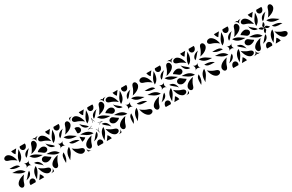

<svg xmlns="http://www.w3.org/2000/svg" viewBox="259 -2960 7483 4921"><g transform="rotate(-30 4000.0 -500.0)"><path d="M45.5 -502.8C131.5 -450.6 208.3 -361.5 352.9 -361.2L358.8 -361.7C302.6 -470.3 193.4 -502.5 64.6 -502.9C57.9 -502.9 52.2 -502.9 45.5 -502.8ZM37.1 -631C95.5 -584.1 153 -550.8 297.6 -550.5L303.4 -551C265.5 -627.6 192.2 -631.3 89.4 -631.3C78.7 -631.3 67.6 -631.2 56.3 -631.2C49.9 -631.2 43.6 -631.2 37.1 -631ZM263 -158C342 -169 448 -215 448 -332L447 -340C369 -299.2 344 -212 263 -158ZM297 -21.5C297 -14.5 297.5 -7.3 298.7 0H448.2C461.2 -15.4 466.8 -33.1 466.8 -50.5C466.8 -92.7 433.8 -133 392 -133C340 -133 297 -82.6 297 -21.5ZM514 -46C566 -132 655.5 -208.3 655.8 -352.9L655.3 -358.8C546.7 -302.6 514 -194 514 -65ZM551.8 0H701.3C691.8 -52.2 671.3 -95.5 640 -122C611.3 -76.7 581.1 -36.6 551.8 0ZM552 -668 553 -660C631 -700.8 656 -788 737 -842C658 -831 552 -785 552 -668ZM533.2 -949.5C533.2 -907.3 566.2 -867 608 -867C660 -867 703 -917.4 703 -978.5C703 -985.6 702.5 -992.7 701.3 -1000H551.8C538.8 -984.7 533.2 -966.9 533.2 -949.5ZM344.2 -647.1 344.7 -641.2C453.3 -697.4 486 -806 486 -935V-954C434 -868 344.5 -791.7 344.2 -647.1ZM298.7 -1000C308.2 -947.8 328.7 -904.5 360 -878C388.6 -923.3 418.9 -963.4 448.2 -1000ZM660 -447C700.8 -369 788 -344 842 -263C831 -342 785 -448 668 -448ZM867 -392C867 -340 917.4 -297 978.5 -297C985.6 -297 992.7 -297.5 1000 -298.7V-448.2C984.7 -461.2 966.9 -466.8 949.5 -466.8C907.3 -466.8 867 -433.8 867 -392ZM641.2 -655.3C697.4 -546.7 806 -514 935 -514H954C868 -566 791.7 -655.5 647.1 -655.8ZM878 -640C923.3 -611.3 963.4 -581.1 1000 -551.8V-701.3C947.8 -691.8 904.5 -671.3 878 -640ZM678.2 -289.5C714.2 -99.5 811.6 -35.1 866.2 -35.1C922.5 -35.1 956.4 -68.1 956.4 -103C956.4 -131.5 933.8 -161.3 882.2 -175.5C756.5 -210.2 678.2 -289.5 678.2 -289.5ZM901.2 0H970C986.6 0 1000 -13.4 1000 -30V-98.8H998.5C998.5 -45.1 954.9 -1.5 901.2 -1.5ZM710.5 -678.3C900.5 -714.3 964.9 -811.6 964.9 -866.2C964.9 -922.5 931.9 -956.4 897 -956.4C868.5 -956.4 838.7 -933.8 824.5 -882.3C789.8 -756.6 710.5 -678.3 710.5 -678.3ZM901.2 -998.5C954.9 -998.5 998.5 -954.9 998.5 -901.3H1000V-970C1000 -986.6 986.6 -1000 970 -1000H901.2ZM429.1 -431.2 431.2 -429.1C450.2 -448.1 475.1 -457.6 500 -457.6C524.9 -457.6 549.8 -448.1 568.8 -429.1L570.9 -431.2C551.9 -450.2 542.4 -475.1 542.4 -500C542.4 -524.9 551.9 -549.8 570.9 -568.8L568.8 -570.9C549.8 -551.9 524.9 -542.4 500 -542.4C475.1 -542.4 450.2 -551.9 431.2 -570.9L429.1 -568.8C448.1 -549.8 457.6 -524.9 457.6 -500C457.6 -475.1 448.1 -450.2 429.1 -431.2ZM43.6 -897C43.6 -868.5 66.2 -838.7 117.8 -824.5C243.4 -789.8 321.8 -710.5 321.8 -710.5C285.8 -900.5 188.4 -964.9 133.8 -964.9C77.5 -964.9 43.6 -931.9 43.6 -897ZM35.1 -133.8C35.1 -77.5 68.1 -43.6 103 -43.6C131.5 -43.6 161.3 -66.2 175.5 -117.7C210.2 -243.4 289.5 -321.7 289.5 -321.7C99.5 -285.7 35.1 -188.4 35.1 -133.8Z M1678.2 -289.5C1714.2 -99.5 1811.6 -35.1 1866.2 -35.1C1922.5 -35.1 1956.4 -68.1 1956.4 -103C1956.4 -131.5 1933.8 -161.3 1882.2 -175.5C1756.5 -210.2 1678.2 -289.5 1678.2 -289.5ZM1641.2 -638.3C1697.4 -529.7 1806.6 -497.5 1935.4 -497.1C1942.1 -497.1 1947.8 -497.1 1954.5 -497.2C1868.5 -549.4 1791.7 -638.5 1647.1 -638.8ZM1696.6 -449C1734.5 -372.4 1807.8 -368.7 1910.6 -368.7C1921.3 -368.7 1932.4 -368.8 1943.7 -368.8C1950.1 -368.8 1956.4 -368.8 1962.9 -369C1904.5 -415.9 1847 -449.2 1702.4 -449.5ZM1497.1 -64.6C1497.1 -57.9 1497.1 -52.2 1497.2 -45.5C1549.4 -131.5 1638.5 -208.3 1638.8 -352.9L1638.3 -358.8C1529.7 -302.6 1497.5 -193.4 1497.1 -64.6ZM1368.7 -89.4C1368.7 -78.7 1368.8 -67.6 1368.8 -56.3C1368.8 -49.9 1368.8 -43.6 1369 -37.1C1415.9 -95.5 1449.2 -153 1449.5 -297.6L1449 -303.4C1372.4 -265.5 1368.7 -192.2 1368.7 -89.4ZM1552 -668 1553 -660C1631 -700.8 1656 -788 1737 -842C1658 -831 1552 -785 1552 -668ZM1533.2 -949.5C1533.2 -907.3 1566.2 -867 1608 -867C1660 -867 1703 -917.4 1703 -978.5C1703 -985.6 1702.5 -992.7 1701.3 -1000H1551.8C1538.8 -984.7 1533.2 -966.9 1533.2 -949.5ZM1344.2 -647.1 1344.7 -641.2C1453.3 -697.4 1486 -806 1486 -935V-954C1434 -868 1344.5 -791.7 1344.2 -647.1ZM1298.7 -1000C1308.2 -947.8 1328.7 -904.5 1360 -878C1388.6 -923.3 1418.9 -963.4 1448.2 -1000ZM1158 -737C1169 -658 1215 -552 1332 -552L1340 -553C1299.2 -631 1212 -656 1158 -737ZM1000 -551.8C1015.4 -538.8 1033.1 -533.2 1050.5 -533.2C1092.7 -533.2 1133 -566.2 1133 -608C1133 -660 1082.6 -703.1 1021.5 -703.1C1014.4 -703.1 1007.3 -702.5 1000 -701.3ZM1046 -486C1132 -434 1208.3 -344.5 1352.9 -344.2L1358.8 -344.7C1302.6 -453.3 1194 -486 1065 -486ZM1000 -298.7C1052.2 -308.2 1095.5 -328.7 1122 -360C1076.7 -388.7 1036.6 -418.9 1000 -448.2ZM1043.6 -897C1043.6 -868.5 1066.2 -838.7 1117.8 -824.5C1243.4 -789.8 1321.8 -710.5 1321.8 -710.5C1285.8 -900.5 1188.4 -964.9 1133.8 -964.9C1077.5 -964.9 1043.6 -931.9 1043.6 -897ZM1000 -901.3H1001.5C1001.5 -954.9 1045.1 -998.5 1098.8 -998.5V-1000H1030C1013.4 -1000 1000 -986.6 1000 -970ZM1429.1 -431.2 1431.2 -429.1C1450.2 -448.1 1475.1 -457.6 1500 -457.6C1524.9 -457.6 1549.8 -448.1 1568.8 -429.1L1570.9 -431.2C1551.9 -450.2 1542.4 -475.1 1542.4 -500C1542.4 -524.9 1551.9 -549.8 1570.9 -568.8L1568.8 -570.9C1549.8 -551.9 1524.9 -542.4 1500 -542.4C1475.1 -542.4 1450.2 -551.9 1431.2 -570.9L1429.1 -568.8C1448.1 -549.8 1457.6 -524.9 1457.6 -500C1457.6 -475.1 1448.1 -450.2 1429.1 -431.2ZM1710.5 -678.2C1900.5 -714.2 1964.9 -811.6 1964.9 -866.2C1964.9 -922.5 1931.9 -956.4 1897 -956.4C1868.5 -956.4 1838.7 -933.7 1824.5 -882.2C1789.8 -756.5 1710.5 -678.2 1710.5 -678.2ZM1035.1 -133.8C1035.1 -77.5 1068.1 -43.6 1103 -43.6C1131.5 -43.6 1161.3 -66.2 1175.5 -117.7C1210.2 -243.4 1289.5 -321.7 1289.5 -321.7C1099.5 -285.7 1035.1 -188.4 1035.1 -133.8Z M2263 -158C2342 -169 2448 -215 2448 -332L2447 -340C2369 -299.2 2344 -212 2263 -158ZM2297 -21.5C2297 -14.5 2297.5 -7.3 2298.7 0H2448.2C2461.2 -15.4 2466.8 -33.1 2466.8 -50.5C2466.8 -92.7 2433.8 -133 2392 -133C2340 -133 2297 -82.6 2297 -21.5ZM2514 -46C2566 -132 2655.5 -208.3 2655.8 -352.9L2655.3 -358.8C2546.7 -302.6 2514 -194 2514 -65ZM2551.8 0H2701.3C2691.8 -52.2 2671.3 -95.5 2640 -122C2611.3 -76.7 2581.1 -36.6 2551.8 0ZM2552 -668 2553 -660C2631 -700.8 2656 -788 2737 -842C2658 -831 2552 -785 2552 -668ZM2533.2 -949.5C2533.2 -907.3 2566.2 -867 2608 -867C2660 -867 2703 -917.4 2703 -978.5C2703 -985.6 2702.5 -992.7 2701.3 -1000H2551.8C2538.8 -984.7 2533.2 -966.9 2533.2 -949.5ZM2344.2 -647.1 2344.7 -641.2C2453.3 -697.4 2486 -806 2486 -935V-954C2434 -868 2344.5 -791.7 2344.2 -647.1ZM2298.7 -1000C2308.2 -947.8 2328.7 -904.5 2360 -878C2388.6 -923.3 2418.9 -963.4 2448.2 -1000ZM2660 -447C2700.8 -369 2788 -344 2842 -263C2831 -342 2785 -448 2668 -448ZM2867 -392C2867 -340 2917.4 -297 2978.5 -297C2985.6 -297 2992.7 -297.5 3000 -298.7V-448.2C2984.7 -461.2 2966.9 -466.8 2949.5 -466.8C2907.3 -466.8 2867 -433.8 2867 -392ZM2641.2 -655.3C2697.4 -546.7 2806 -514 2935 -514H2954C2868 -566 2791.7 -655.5 2647.1 -655.8ZM2878 -640C2923.3 -611.3 2963.4 -581.1 3000 -551.8V-701.3C2947.8 -691.8 2904.5 -671.3 2878 -640ZM2158 -737C2169 -658 2215 -552 2332 -552L2340 -553C2299.2 -631 2212 -656 2158 -737ZM2000 -551.8C2015.4 -538.8 2033.1 -533.2 2050.5 -533.2C2092.7 -533.2 2133 -566.2 2133 -608C2133 -660 2082.6 -703.1 2021.5 -703.1C2014.4 -703.1 2007.3 -702.5 2000 -701.3ZM2046 -486C2132 -434 2208.3 -344.5 2352.9 -344.2L2358.8 -344.7C2302.6 -453.3 2194 -486 2065 -486ZM2000 -298.7C2052.2 -308.2 2095.5 -328.7 2122 -360C2076.7 -388.7 2036.6 -418.9 2000 -448.2ZM2678.2 -289.5C2714.2 -99.5 2811.6 -35.1 2866.2 -35.1C2922.5 -35.1 2956.4 -68.1 2956.4 -103C2956.4 -131.5 2933.8 -161.3 2882.2 -175.5C2756.5 -210.2 2678.2 -289.5 2678.2 -289.5ZM2901.2 0H2970C2986.6 0 3000 -13.4 3000 -30V-98.8H2998.5C2998.5 -45.1 2954.9 -1.5 2901.2 -1.5ZM2710.5 -678.3C2900.5 -714.3 2964.9 -811.6 2964.9 -866.2C2964.9 -922.5 2931.9 -956.4 2897 -956.4C2868.5 -956.4 2838.7 -933.8 2824.5 -882.3C2789.8 -756.6 2710.5 -678.3 2710.5 -678.3ZM2901.2 -998.5C2954.9 -998.5 2998.5 -954.9 2998.5 -901.3H3000V-970C3000 -986.6 2986.6 -1000 2970 -1000H2901.2ZM2043.6 -897C2043.6 -868.5 2066.2 -838.7 2117.8 -824.5C2243.4 -789.8 2321.8 -710.5 2321.8 -710.5C2285.8 -900.5 2188.4 -964.9 2133.8 -964.9C2077.5 -964.9 2043.6 -931.9 2043.6 -897ZM2000 -901.3H2001.5C2001.5 -954.9 2045.1 -998.5 2098.8 -998.5V-1000H2030C2013.4 -1000 2000 -986.6 2000 -970ZM2035.1 -133.8C2035.1 -77.5 2068.1 -43.6 2103 -43.6C2131.5 -43.6 2161.3 -66.3 2175.5 -117.8C2210.2 -243.5 2289.5 -321.8 2289.5 -321.8C2099.5 -285.8 2035.1 -188.4 2035.1 -133.8ZM2000 -30C2000 -13.4 2013.4 0 2030 0H2098.8V-1.5C2045.1 -1.5 2001.5 -45.1 2001.5 -98.8H2000ZM2462.3 -594.2 2470.3 -591.9C2485.2 -616.2 2495.8 -643.4 2501.2 -672.4C2506.4 -644 2516.7 -617.3 2531.1 -593.3L2537.7 -597.6C2517 -632.2 2505.2 -672.8 2505.2 -716.2H2497.2C2497.2 -671.4 2484.4 -629.6 2462.3 -594.2ZM2462.3 -408.2C2484.4 -372.7 2497.2 -330.9 2497.2 -286.2H2505.2C2505.2 -329.6 2517 -370.1 2537.7 -404.7L2531.1 -409C2516.7 -385.1 2506.4 -358.4 2501.2 -329.9C2495.8 -358.9 2485.2 -386.1 2470.3 -410.4ZM2590.7 -530.8C2615.1 -516 2642.2 -505.4 2671.2 -500C2642.8 -494.7 2616.1 -484.4 2592.2 -470.1L2596.4 -463.5C2631.1 -484.2 2671.6 -496 2715 -496V-504C2670.2 -504 2628.4 -516.8 2593 -538.8ZM2285 -496C2328.4 -496 2368.9 -484.2 2403.6 -463.5L2407.8 -470.1C2383.9 -484.4 2357.2 -494.7 2328.8 -500C2357.8 -505.4 2384.9 -516 2409.3 -530.8L2407 -538.8C2371.6 -516.8 2329.8 -504 2285 -504Z M3678.2 -289.5C3714.2 -99.5 3811.6 -35.1 3866.2 -35.1C3922.5 -35.1 3956.4 -68.1 3956.4 -103C3956.4 -131.5 3933.8 -161.3 3882.2 -175.5C3756.5 -210.2 3678.2 -289.5 3678.2 -289.5ZM3641.2 -638.3C3697.4 -529.7 3806.6 -497.5 3935.4 -497.1C3942.1 -497.1 3947.8 -497.1 3954.5 -497.2C3868.5 -549.4 3791.7 -638.5 3647.1 -638.8ZM3696.6 -449C3734.5 -372.4 3807.8 -368.7 3910.6 -368.7C3921.3 -368.7 3932.4 -368.8 3943.7 -368.8C3950.1 -368.8 3956.4 -368.8 3962.9 -369C3904.5 -415.9 3847 -449.2 3702.4 -449.5ZM3497.1 -64.6C3497.1 -57.9 3497.1 -52.2 3497.2 -45.5C3549.4 -131.5 3638.5 -208.3 3638.8 -352.9L3638.3 -358.8C3529.7 -302.6 3497.5 -193.4 3497.1 -64.6ZM3368.7 -89.4C3368.7 -78.7 3368.8 -67.6 3368.8 -56.3C3368.8 -49.9 3368.8 -43.6 3369 -37.1C3415.9 -95.5 3449.2 -153 3449.5 -297.6L3449 -303.4C3372.4 -265.5 3368.7 -192.2 3368.7 -89.4ZM3552 -668 3553 -660C3631 -700.8 3656 -788 3737 -842C3658 -831 3552 -785 3552 -668ZM3533.2 -949.5C3533.2 -907.3 3566.2 -867 3608 -867C3660 -867 3703 -917.4 3703 -978.5C3703 -985.6 3702.5 -992.7 3701.3 -1000H3551.8C3538.8 -984.7 3533.2 -966.9 3533.2 -949.5ZM3344.2 -647.1 3344.7 -641.2C3453.3 -697.4 3486 -806 3486 -935V-954C3434 -868 3344.5 -791.7 3344.2 -647.1ZM3298.7 -1000C3308.2 -947.8 3328.7 -904.5 3360 -878C3388.6 -923.3 3418.9 -963.4 3448.2 -1000ZM3158 -737C3169 -658 3215 -552 3332 -552L3340 -553C3299.2 -631 3212 -656 3158 -737ZM3000 -551.8C3015.4 -538.8 3033.1 -533.2 3050.5 -533.2C3092.7 -533.2 3133 -566.2 3133 -608C3133 -660 3082.6 -703.1 3021.5 -703.1C3014.4 -703.1 3007.3 -702.5 3000 -701.3ZM3046 -486C3132 -434 3208.3 -344.5 3352.9 -344.2L3358.8 -344.7C3302.6 -453.3 3194 -486 3065 -486ZM3000 -298.7C3052.2 -308.2 3095.5 -328.7 3122 -360C3076.7 -388.7 3036.6 -418.9 3000 -448.2ZM3043.6 -897C3043.6 -868.5 3066.2 -838.7 3117.8 -824.5C3243.4 -789.8 3321.8 -710.5 3321.8 -710.5C3285.8 -900.5 3188.4 -964.9 3133.8 -964.9C3077.5 -964.9 3043.6 -931.9 3043.6 -897ZM3000 -901.3H3001.5C3001.5 -954.9 3045.1 -998.5 3098.8 -998.5V-1000H3030C3013.4 -1000 3000 -986.6 3000 -970ZM3429.1 -431.2 3431.2 -429.1C3450.2 -448.1 3475.1 -457.6 3500 -457.6C3524.9 -457.6 3549.8 -448.1 3568.8 -429.1L3570.9 -431.2C3551.9 -450.2 3542.4 -475.1 3542.4 -500C3542.4 -524.9 3551.9 -549.8 3570.9 -568.8L3568.8 -570.9C3549.8 -551.9 3524.9 -542.4 3500 -542.4C3475.1 -542.4 3450.2 -551.9 3431.2 -570.9L3429.1 -568.8C3448.1 -549.8 3457.6 -524.9 3457.6 -500C3457.6 -475.1 3448.1 -450.2 3429.1 -431.2ZM3710.5 -678.2C3900.5 -714.2 3964.9 -811.6 3964.9 -866.2C3964.9 -922.5 3931.9 -956.4 3897 -956.4C3868.5 -956.4 3838.7 -933.7 3824.5 -882.2C3789.8 -756.5 3710.5 -678.2 3710.5 -678.2ZM3035.1 -133.8C3035.1 -77.5 3068.1 -43.6 3103 -43.6C3131.5 -43.6 3161.3 -66.2 3175.5 -117.7C3210.2 -243.4 3289.5 -321.7 3289.5 -321.7C3099.5 -285.7 3035.1 -188.4 3035.1 -133.8Z M4045.5 -502.8C4131.5 -450.6 4208.3 -361.5 4352.9 -361.2L4358.8 -361.7C4302.6 -470.3 4193.4 -502.5 4064.6 -502.9C4057.9 -502.9 4052.2 -502.9 4045.5 -502.8ZM4037.1 -631C4095.5 -584.1 4153 -550.8 4297.6 -550.5L4303.4 -551C4265.5 -627.6 4192.2 -631.3 4089.4 -631.3C4078.7 -631.3 4067.6 -631.2 4056.3 -631.2C4049.9 -631.2 4043.6 -631.2 4037.1 -631ZM4263 -158C4342 -169 4448 -215 4448 -332L4447 -340C4369 -299.2 4344 -212 4263 -158ZM4297 -21.5C4297 -14.5 4297.5 -7.3 4298.7 0H4448.2C4461.2 -15.4 4466.8 -33.1 4466.8 -50.5C4466.8 -92.7 4433.8 -133 4392 -133C4340 -133 4297 -82.6 4297 -21.5ZM4514 -46C4566 -132 4655.5 -208.3 4655.8 -352.9L4655.3 -358.8C4546.7 -302.6 4514 -194 4514 -65ZM4551.8 0H4701.3C4691.8 -52.2 4671.3 -95.5 4640 -122C4611.3 -76.7 4581.1 -36.6 4551.8 0ZM4552 -668 4553 -660C4631 -700.8 4656 -788 4737 -842C4658 -831 4552 -785 4552 -668ZM4533.2 -949.5C4533.2 -907.3 4566.2 -867 4608 -867C4660 -867 4703 -917.4 4703 -978.5C4703 -985.6 4702.5 -992.7 4701.3 -1000H4551.8C4538.8 -984.7 4533.2 -966.9 4533.2 -949.5ZM4344.2 -647.1 4344.7 -641.2C4453.3 -697.4 4486 -806 4486 -935V-954C4434 -868 4344.5 -791.7 4344.2 -647.1ZM4298.7 -1000C4308.2 -947.8 4328.7 -904.5 4360 -878C4388.6 -923.3 4418.9 -963.4 4448.2 -1000ZM4660 -447C4700.8 -369 4788 -344 4842 -263C4831 -342 4785 -448 4668 -448ZM4867 -392C4867 -340 4917.4 -297 4978.5 -297C4985.6 -297 4992.7 -297.5 5000 -298.7V-448.2C4984.7 -461.2 4966.9 -466.8 4949.5 -466.8C4907.3 -466.8 4867 -433.8 4867 -392ZM4641.2 -655.3C4697.4 -546.7 4806 -514 4935 -514H4954C4868 -566 4791.7 -655.5 4647.1 -655.8ZM4878 -640C4923.3 -611.3 4963.4 -581.1 5000 -551.8V-701.3C4947.8 -691.8 4904.5 -671.3 4878 -640ZM4678.2 -289.5C4714.2 -99.5 4811.6 -35.1 4866.2 -35.1C4922.5 -35.1 4956.4 -68.1 4956.4 -103C4956.4 -131.5 4933.8 -161.3 4882.2 -175.5C4756.5 -210.2 4678.2 -289.5 4678.2 -289.5ZM4901.2 0H4970C4986.6 0 5000 -13.4 5000 -30V-98.8H4998.5C4998.5 -45.1 4954.9 -1.5 4901.2 -1.5ZM4710.5 -678.3C4900.5 -714.3 4964.9 -811.6 4964.9 -866.2C4964.9 -922.5 4931.9 -956.4 4897 -956.4C4868.5 -956.4 4838.7 -933.8 4824.5 -882.3C4789.8 -756.6 4710.5 -678.3 4710.5 -678.3ZM4901.2 -998.5C4954.9 -998.5 4998.5 -954.9 4998.5 -901.3H5000V-970C5000 -986.6 4986.6 -1000 4970 -1000H4901.2ZM4429.1 -431.2 4431.2 -429.1C4450.2 -448.1 4475.1 -457.6 4500 -457.6C4524.9 -457.6 4549.8 -448.1 4568.8 -429.1L4570.9 -431.2C4551.9 -450.2 4542.4 -475.1 4542.4 -500C4542.4 -524.9 4551.9 -549.8 4570.9 -568.8L4568.8 -570.9C4549.8 -551.9 4524.9 -542.4 4500 -542.4C4475.1 -542.4 4450.2 -551.9 4431.2 -570.9L4429.1 -568.8C4448.1 -549.8 4457.6 -524.9 4457.6 -500C4457.6 -475.1 4448.1 -450.2 4429.1 -431.2ZM4043.6 -897C4043.6 -868.5 4066.2 -838.7 4117.8 -824.5C4243.4 -789.8 4321.8 -710.5 4321.8 -710.5C4285.8 -900.5 4188.4 -964.9 4133.8 -964.9C4077.5 -964.9 4043.6 -931.9 4043.6 -897ZM4035.1 -133.8C4035.1 -77.5 4068.1 -43.6 4103 -43.6C4131.5 -43.6 4161.3 -66.2 4175.5 -117.7C4210.2 -243.4 4289.5 -321.7 4289.5 -321.7C4099.5 -285.7 4035.1 -188.4 4035.1 -133.8Z M5678.2 -289.5C5714.2 -99.5 5811.6 -35.1 5866.2 -35.1C5922.5 -35.1 5956.4 -68.1 5956.4 -103C5956.4 -131.5 5933.8 -161.3 5882.2 -175.5C5756.5 -210.2 5678.2 -289.5 5678.2 -289.5ZM5641.2 -638.3C5697.4 -529.7 5806.6 -497.5 5935.4 -497.1C5942.1 -497.1 5947.8 -497.1 5954.5 -497.2C5868.5 -549.4 5791.7 -638.5 5647.1 -638.8ZM5696.6 -449C5734.5 -372.4 5807.8 -368.7 5910.6 -368.7C5921.3 -368.7 5932.4 -368.8 5943.7 -368.8C5950.1 -368.8 5956.4 -368.8 5962.9 -369C5904.5 -415.9 5847 -449.2 5702.4 -449.5ZM5497.1 -64.6C5497.1 -57.9 5497.1 -52.2 5497.2 -45.5C5549.4 -131.5 5638.5 -208.3 5638.8 -352.9L5638.3 -358.8C5529.7 -302.6 5497.5 -193.4 5497.1 -64.6ZM5368.7 -89.4C5368.7 -78.7 5368.8 -67.6 5368.8 -56.3C5368.8 -49.9 5368.8 -43.6 5369 -37.1C5415.9 -95.5 5449.2 -153 5449.5 -297.6L5449 -303.4C5372.4 -265.5 5368.7 -192.2 5368.7 -89.4ZM5552 -668 5553 -660C5631 -700.8 5656 -788 5737 -842C5658 -831 5552 -785 5552 -668ZM5533.2 -949.5C5533.2 -907.3 5566.2 -867 5608 -867C5660 -867 5703 -917.4 5703 -978.5C5703 -985.6 5702.5 -992.7 5701.3 -1000H5551.8C5538.8 -984.7 5533.2 -966.9 5533.2 -949.5ZM5344.2 -647.1 5344.7 -641.2C5453.3 -697.4 5486 -806 5486 -935V-954C5434 -868 5344.5 -791.7 5344.2 -647.1ZM5298.7 -1000C5308.2 -947.8 5328.7 -904.5 5360 -878C5388.6 -923.3 5418.9 -963.4 5448.2 -1000ZM5158 -737C5169 -658 5215 -552 5332 -552L5340 -553C5299.2 -631 5212 -656 5158 -737ZM5000 -551.8C5015.4 -538.8 5033.1 -533.2 5050.5 -533.2C5092.7 -533.2 5133 -566.2 5133 -608C5133 -660 5082.6 -703.1 5021.5 -703.1C5014.4 -703.1 5007.3 -702.5 5000 -701.3ZM5046 -486C5132 -434 5208.3 -344.5 5352.9 -344.2L5358.8 -344.7C5302.6 -453.3 5194 -486 5065 -486ZM5000 -298.7C5052.2 -308.2 5095.5 -328.7 5122 -360C5076.7 -388.7 5036.6 -418.9 5000 -448.2ZM5043.6 -897C5043.6 -868.5 5066.2 -838.7 5117.8 -824.5C5243.4 -789.8 5321.8 -710.5 5321.8 -710.5C5285.8 -900.5 5188.4 -964.9 5133.8 -964.9C5077.5 -964.9 5043.6 -931.9 5043.6 -897ZM5000 -901.3H5001.5C5001.5 -954.9 5045.1 -998.5 5098.8 -998.5V-1000H5030C5013.4 -1000 5000 -986.6 5000 -970ZM5429.1 -431.2 5431.2 -429.1C5450.2 -448.1 5475.1 -457.6 5500 -457.6C5524.9 -457.6 5549.8 -448.1 5568.8 -429.1L5570.9 -431.2C5551.9 -450.2 5542.4 -475.1 5542.4 -500C5542.4 -524.9 5551.9 -549.8 5570.9 -568.8L5568.8 -570.9C5549.8 -551.9 5524.9 -542.4 5500 -542.4C5475.1 -542.4 5450.2 -551.9 5431.2 -570.9L5429.1 -568.8C5448.1 -549.8 5457.6 -524.9 5457.6 -500C5457.6 -475.1 5448.1 -450.2 5429.1 -431.2ZM5710.5 -678.2C5900.5 -714.2 5964.9 -811.6 5964.9 -866.2C5964.9 -922.5 5931.9 -956.4 5897 -956.4C5868.5 -956.4 5838.7 -933.7 5824.5 -882.2C5789.8 -756.5 5710.5 -678.2 5710.5 -678.2ZM5035.1 -133.8C5035.1 -77.5 5068.1 -43.6 5103 -43.6C5131.5 -43.6 5161.3 -66.2 5175.5 -117.7C5210.2 -243.4 5289.5 -321.7 5289.5 -321.7C5099.5 -285.7 5035.1 -188.4 5035.1 -133.8Z M6045.5 -502.8C6131.5 -450.6 6208.3 -361.5 6352.9 -361.2L6358.8 -361.7C6302.6 -470.3 6193.4 -502.5 6064.6 -502.9C6057.9 -502.9 6052.2 -502.9 6045.5 -502.8ZM6037.1 -631C6095.5 -584.1 6153 -550.8 6297.6 -550.5L6303.4 -551C6265.5 -627.6 6192.2 -631.3 6089.4 -631.3C6078.7 -631.3 6067.6 -631.2 6056.3 -631.2C6049.9 -631.2 6043.6 -631.2 6037.1 -631ZM6263 -158C6342 -169 6448 -215 6448 -332L6447 -340C6369 -299.2 6344 -212 6263 -158ZM6297 -21.5C6297 -14.5 6297.5 -7.3 6298.7 0H6448.2C6461.2 -15.4 6466.8 -33.1 6466.8 -50.5C6466.8 -92.7 6433.8 -133 6392 -133C6340 -133 6297 -82.6 6297 -21.5ZM6514 -46C6566 -132 6655.5 -208.3 6655.8 -352.9L6655.3 -358.8C6546.7 -302.6 6514 -194 6514 -65ZM6551.8 0H6701.3C6691.8 -52.2 6671.3 -95.5 6640 -122C6611.3 -76.7 6581.1 -36.6 6551.8 0ZM6552 -668 6553 -660C6631 -700.8 6656 -788 6737 -842C6658 -831 6552 -785 6552 -668ZM6533.2 -949.5C6533.2 -907.3 6566.2 -867 6608 -867C6660 -867 6703 -917.4 6703 -978.5C6703 -985.6 6702.5 -992.7 6701.3 -1000H6551.8C6538.8 -984.7 6533.2 -966.9 6533.2 -949.5ZM6344.2 -647.1 6344.7 -641.2C6453.3 -697.4 6486 -806 6486 -935V-954C6434 -868 6344.5 -791.7 6344.2 -647.1ZM6298.7 -1000C6308.2 -947.8 6328.7 -904.5 6360 -878C6388.6 -923.3 6418.9 -963.4 6448.2 -1000ZM6660 -447C6700.8 -369 6788 -344 6842 -263C6831 -342 6785 -448 6668 -448ZM6867 -392C6867 -340 6917.4 -297 6978.5 -297C6985.6 -297 6992.7 -297.5 7000 -298.7V-448.2C6984.7 -461.2 6966.9 -466.8 6949.5 -466.8C6907.3 -466.8 6867 -433.8 6867 -392ZM6641.2 -655.3C6697.4 -546.7 6806 -514 6935 -514H6954C6868 -566 6791.7 -655.5 6647.1 -655.8ZM6878 -640C6923.3 -611.3 6963.4 -581.1 7000 -551.8V-701.3C6947.8 -691.8 6904.5 -671.3 6878 -640ZM6678.2 -289.5C6714.2 -99.5 6811.6 -35.1 6866.2 -35.1C6922.5 -35.1 6956.4 -68.1 6956.4 -103C6956.4 -131.5 6933.8 -161.3 6882.2 -175.5C6756.5 -210.2 6678.2 -289.5 6678.2 -289.5ZM6901.2 0H6970C6986.6 0 7000 -13.4 7000 -30V-98.8H6998.5C6998.5 -45.1 6954.9 -1.5 6901.2 -1.5ZM6710.5 -678.3C6900.5 -714.3 6964.9 -811.6 6964.9 -866.2C6964.9 -922.5 6931.9 -956.4 6897 -956.4C6868.5 -956.4 6838.7 -933.8 6824.5 -882.3C6789.8 -756.6 6710.5 -678.3 6710.5 -678.3ZM6901.2 -998.5C6954.9 -998.5 6998.5 -954.9 6998.5 -901.3H7000V-970C7000 -986.6 6986.6 -1000 6970 -1000H6901.2ZM6429.1 -431.2 6431.2 -429.1C6450.2 -448.1 6475.1 -457.6 6500 -457.6C6524.9 -457.6 6549.8 -448.1 6568.8 -429.1L6570.9 -431.2C6551.9 -450.2 6542.4 -475.1 6542.4 -500C6542.4 -524.9 6551.9 -549.8 6570.9 -568.8L6568.8 -570.9C6549.8 -551.9 6524.9 -542.4 6500 -542.4C6475.1 -542.4 6450.2 -551.9 6431.2 -570.9L6429.1 -568.8C6448.1 -549.8 6457.6 -524.9 6457.6 -500C6457.6 -475.1 6448.1 -450.2 6429.1 -431.2ZM6043.6 -897C6043.6 -868.5 6066.2 -838.7 6117.8 -824.5C6243.4 -789.8 6321.8 -710.5 6321.8 -710.5C6285.8 -900.5 6188.4 -964.9 6133.8 -964.9C6077.5 -964.9 6043.6 -931.9 6043.6 -897ZM6035.1 -133.8C6035.1 -77.5 6068.1 -43.6 6103 -43.6C6131.5 -43.6 6161.3 -66.2 6175.5 -117.7C6210.2 -243.4 6289.5 -321.7 6289.5 -321.7C6099.5 -285.7 6035.1 -188.4 6035.1 -133.8Z M7710.5 -678.2C7900.5 -714.2 7964.9 -811.6 7964.9 -866.2C7964.9 -922.5 7931.9 -956.4 7897 -956.4C7868.5 -956.4 7838.7 -933.8 7824.5 -882.2C7789.8 -756.5 7710.5 -678.2 7710.5 -678.2ZM7357 -543.6C7395.6 -514.2 7419.5 -477.1 7448.1 -477.1C7458.5 -477.1 7469.5 -482 7482 -494L7494 -482C7459.4 -461.7 7444.4 -424.1 7444.4 -394.2C7444.4 -378.4 7448.6 -364.8 7456.3 -357C7486.4 -395.5 7523.1 -419.4 7523.1 -447.8C7523.1 -458.3 7518.1 -469.4 7506 -482L7518 -494C7538.3 -459.4 7575.9 -444.4 7605.8 -444.4C7621.6 -444.4 7635.2 -448.6 7643 -456.3C7604.5 -486.4 7580.6 -523.1 7552.2 -523.1C7541.7 -523.1 7530.7 -518.1 7518 -506L7506 -518C7540.6 -538.3 7555.6 -575.9 7555.6 -605.8C7555.6 -621.6 7551.4 -635.2 7543.7 -643C7513.6 -604.5 7476.9 -580.6 7476.9 -552.2C7476.9 -541.7 7481.9 -530.7 7494 -518L7482 -506C7461.7 -540.6 7424.1 -556 7394.2 -556C7378.4 -556 7364.8 -551.7 7357 -543.6ZM7035.1 -133.8C7035.1 -77.5 7068.1 -43.6 7103 -43.6C7131.5 -43.6 7161.3 -66.2 7175.5 -117.8C7210.2 -243.4 7289.5 -321.8 7289.5 -321.8C7099.5 -285.8 7035.1 -188.4 7035.1 -133.8ZM7000 -30C7000 -13.4 7013.4 0 7030 0H7098.8V-1.5C7045.1 -1.5 7001.5 -45.1 7001.5 -98.8H7000ZM7043.6 -897C7043.6 -868.5 7066.2 -838.7 7117.8 -824.5C7243.4 -789.8 7321.8 -710.5 7321.8 -710.5C7285.8 -900.5 7188.4 -964.9 7133.8 -964.9C7077.5 -964.9 7043.6 -931.9 7043.6 -897ZM7000 -901.2H7001.5C7001.5 -954.9 7045.1 -998.5 7098.8 -998.5V-1000H7030C7013.4 -1000 7000 -986.6 7000 -970ZM7158 -737C7169 -658 7215 -552 7332 -552L7340 -553C7299.2 -631 7212 -656 7158 -737ZM7000 -551.8C7015.4 -538.8 7033.1 -533.2 7050.5 -533.2C7092.7 -533.2 7133 -566.2 7133 -608C7133 -660 7082.6 -703 7021.5 -703C7014.4 -703 7007.3 -702.5 7000 -701.3ZM7046 -486C7132 -434 7208.3 -344.5 7352.9 -344.2L7358.8 -344.7C7302.6 -453.3 7194 -486 7065 -486ZM7000 -298.7C7052.2 -308.2 7095.5 -328.7 7122 -360C7076.7 -388.6 7036.6 -418.9 7000 -448.2ZM7552 -668 7553 -660C7631 -700.8 7656 -788 7737 -842C7658 -831 7552 -785 7552 -668ZM7533.2 -949.5C7533.2 -907.3 7566.2 -867 7608 -867C7660 -867 7703 -917.4 7703 -978.5C7703 -985.6 7702.5 -992.7 7701.3 -1000H7551.8C7538.8 -984.7 7533.2 -966.9 7533.2 -949.5ZM7344.2 -647.1 7344.7 -641.2C7453.3 -697.4 7486 -806 7486 -935V-954C7434 -868 7344.5 -791.7 7344.2 -647.1ZM7298.7 -1000C7308.2 -947.8 7328.7 -904.5 7360 -878C7388.6 -923.3 7418.9 -963.4 7448.2 -1000ZM7263 -158C7342 -169 7448 -215 7448 -332L7447 -340C7369 -299.2 7344 -212 7263 -158ZM7297 -21.5C7297 -14.5 7297.5 -7.3 7298.7 0H7448.2C7461.2 -15.4 7466.8 -33.1 7466.8 -50.5C7466.8 -92.7 7433.8 -133 7392 -133C7340 -133 7297 -82.6 7297 -21.5ZM7514 -46C7566 -132 7655.5 -208.3 7655.8 -352.9L7655.3 -358.8C7546.7 -302.6 7514 -194 7514 -65ZM7551.8 0H7701.3C7691.8 -52.2 7671.3 -95.5 7640 -122C7611.3 -76.7 7581.1 -36.6 7551.8 0ZM7641.2 -638.3C7697.4 -529.7 7806.6 -497.5 7935.4 -497.1C7942.1 -497.1 7947.8 -497.1 7954.5 -497.2C7868.5 -549.4 7791.7 -638.5 7647.1 -638.8ZM7696.6 -449C7734.5 -372.4 7807.8 -368.7 7910.6 -368.7C7921.3 -368.7 7932.4 -368.8 7943.7 -368.8C7950.1 -368.8 7956.4 -368.8 7962.9 -369C7904.5 -415.9 7847 -449.2 7702.4 -449.5ZM7678.2 -289.5C7714.2 -99.5 7811.6 -35.1 7866.2 -35.1C7922.5 -35.1 7956.4 -68.1 7956.4 -103C7956.4 -131.5 7933.8 -161.3 7882.2 -175.5C7756.5 -210.2 7678.2 -289.5 7678.2 -289.5Z"/></g></svg>

Font: GlukFrames07
Style: Medium
Weight: 500
Monospace: yes
Designer: gluk
Foundry: gluk
Version: Version 1.00